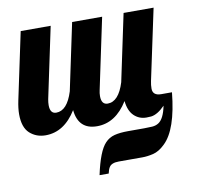

<svg xmlns="http://www.w3.org/2000/svg" viewBox="-89 -586 952 908"><g transform="rotate(-10 387.0 -132.0)"><path d="M383.8 -131.8Q383.8 -90.8 414.1 -90.8Q466.8 -90.8 494.1 -179.2L562 -500H706.1L633.8 -160.2Q629.9 -142.1 629.9 -124.5Q629.9 -90.8 670.9 -90.8H722.2Q704.6 85.9 640.6 146.5Q612.3 174.3 583.7 181.2Q555.2 188 530.8 188H417.5Q382.8 188 371.6 206.1Q365.2 215.8 360.8 235.8H316.9Q340.8 123.5 375 87.9Q393.6 67.9 420.2 61Q446.8 54.2 485.8 54.2H564Q585 54.2 602.1 53Q619.1 51.8 632.3 43.5Q659.7 26.4 671.9 -35.2Q636.7 1 605.5 4.9Q595.2 5.9 583 5.9Q547.9 5.9 523.4 -17.8Q499 -41.5 494.1 -88.9Q435.5 5.9 346.2 5.9Q256.8 5.9 247.1 -88.9Q188.5 5.9 99.1 5.9Q54.2 5.9 22.9 -22.5Q-7.8 -50.8 -7.8 -113.8Q-7.8 -142.1 0 -179.2L67.9 -500H211.9L140.1 -160.2Q137.2 -144.5 137.2 -131.8Q137.2 -90.8 167 -90.8Q219.7 -90.8 247.1 -179.2L314.9 -500H459L387.2 -160.2Q383.8 -146 383.8 -131.8Z"/></g></svg>

Font: UVF Lobster12
Style: Regular
Weight: 400
Designer: Pablo Impallari
Foundry: Pablo Impallari. www.impallari.com
Version: Version 1.004